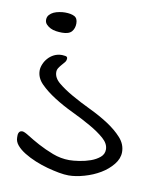

<svg xmlns="http://www.w3.org/2000/svg" viewBox="-67 -515 532 642"><g transform="rotate(10 199.5 -194.0)"><path d="M52.8 -255.1Q52.8 -230 72.8 -209.9Q92.7 -189.9 121.9 -171.3Q151.1 -152.7 185.4 -136.4Q219.7 -120.1 248.8 -103.4Q278 -86.8 297.5 -69.7Q317 -52.6 317 -32.9Q317 -17 304.5 -6.4Q291.9 4.2 273.9 10.7Q255.8 17.1 235.9 20.1Q215.9 23.2 202 23.2Q173.3 23.2 145.5 12.6Q117.7 1.9 94.5 -10.6Q71.4 -23.1 54.7 -33.7Q38 -44.3 31.5 -44.3Q26 -44.3 23.2 -42Q20.4 -39.7 19 -36Q17.6 -32.2 17.6 -28.4V-20.8Q17.6 -7.1 27.8 5Q38 17.1 55.2 27.7Q72.3 38.3 93.6 47.1Q114.9 55.8 135.8 61.5Q156.6 67.1 175.6 70.6Q194.6 74 208.5 74Q232.6 74 261.8 65.6Q291 57.3 315.1 42.9Q339.2 28.5 355.4 8.4Q371.6 -11.7 371.6 -33.7Q371.6 -60.2 352.2 -81.8Q332.7 -103.4 303.5 -122.4Q274.3 -141.3 240 -157.6Q205.8 -173.9 176.6 -190.6Q147.4 -207.3 127.9 -223.6Q108.4 -239.9 108.4 -259.6Q108.4 -267.2 112.6 -273.6Q116.8 -280.1 121.9 -285.8Q127 -291.4 131.6 -297.1Q136.2 -302.8 136.2 -310.4Q136.2 -316.5 128.8 -317.6Q121.4 -318.7 117.7 -318.7Q102.9 -318.7 90.8 -312.7Q78.8 -306.6 70.5 -297.1Q62.1 -287.7 57.5 -276.3Q52.8 -264.9 52.8 -255.1ZM44.5 -425.6Q44.5 -416.5 50.5 -410.1Q56.6 -403.6 64.9 -399.5Q73.2 -395.3 83.9 -393.8Q94.5 -392.3 104.7 -392.3Q127.9 -392.3 137.2 -403.3Q146.4 -414.3 146.4 -430.9Q146.4 -448.4 134.9 -454.4Q123.3 -460.5 102.9 -460.5Q94.5 -460.5 83.9 -458.6Q73.2 -456.7 64.9 -452.9Q56.6 -449.1 50.5 -442.3Q44.5 -435.5 44.5 -425.6Z"/></g></svg>

Font: Swanky and Moo Moo
Style: Regular
Weight: 400
Designer: Kimberly Geswein
Foundry: Kimberly Geswein
Version: Version 1.002 2001